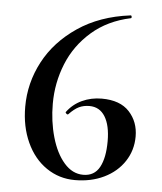

<svg xmlns="http://www.w3.org/2000/svg" viewBox="-48 -650 597 706"><g transform="rotate(5 250.5 -297.5)"><path d="M463 -166Q463 -115 436 -74Q409 -33 361.5 -10Q314 13 254 13Q196 13 149 -19Q102 -51 75.5 -109Q49 -167 49 -240Q49 -328 90.5 -406.5Q132 -485 212.5 -539.5Q293 -594 405 -608Q409 -609 410 -604Q411 -599 408 -598Q323 -580 264.5 -529Q206 -478 177.5 -407.5Q149 -337 149 -260Q149 -195 165.5 -137Q182 -79 212.5 -44Q243 -9 283 -9Q324 -9 343 -43.5Q362 -78 362 -140Q362 -198 342 -230.5Q322 -263 284 -263Q263 -263 246 -255Q229 -247 209 -226L207 -225Q204 -225 201 -228.5Q198 -232 199 -233Q221 -263 254.5 -278.5Q288 -294 327 -294Q395 -294 429 -257Q463 -220 463 -166Z"/></g></svg>

Font: Cormorant SC SemiBold
Style: Regular
Weight: 600
Designer: Christian Thalmann (Catharsis Fonts)
Version: Version 3.000